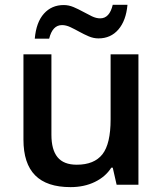

<svg xmlns="http://www.w3.org/2000/svg" viewBox="-20 -765 675 795"><path d="M77.1 0ZM462.9 0 446.8 -70.8H440.9Q417 -33.2 372.8 -11.7Q328.6 9.8 272 9.8Q173.8 9.8 125.5 -39.1Q77.1 -87.9 77.1 -187V-540H192.9V-207Q192.9 -145 218.3 -114Q243.7 -83 297.9 -83Q370.1 -83 404.1 -126.2Q438 -169.4 438 -271V-540H553.2V0ZM387.7 -606Q367.2 -606 347.4 -614.5Q327.6 -623 308.6 -633.5Q289.6 -644 271.5 -652.6Q253.4 -661.1 236.8 -661.1Q197.3 -661.1 183.6 -605H124Q129.9 -672.9 161.9 -708.5Q193.8 -744.1 243.7 -744.1Q264.6 -744.1 284.7 -735.6Q304.7 -727.1 323.7 -716.6Q342.8 -706.1 360.6 -697.5Q378.4 -689 395 -689Q433.6 -689 446.8 -745.1H507.8Q502 -679.7 470.2 -642.8Q438.5 -606 387.7 -606Z"/></svg>

Font: Open Sans Semibold
Style: Regular
Weight: 600
Foundry: Ascender Corporation
Version: Version 1.10; ttfautohint (v1.5.65-e2d9)